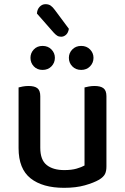

<svg xmlns="http://www.w3.org/2000/svg" viewBox="-20 -886 599 920"><path d="M69 -467Q76 -469 89 -471.5Q102 -474 117 -474Q146 -474 159.5 -463Q173 -452 173 -425V-178Q173 -120 203.5 -95.5Q234 -71 288 -71Q323 -71 347 -78Q371 -85 385 -93V-467Q393 -469 405.5 -471.5Q418 -474 433 -474Q462 -474 476 -463Q490 -452 490 -425V-88Q490 -66 483 -52Q476 -38 455 -25Q429 -10 386.5 2Q344 14 287 14Q184 14 126.5 -31.5Q69 -77 69 -176ZM243 -609Q243 -585 226.5 -568Q210 -551 184 -551Q158 -551 142 -568Q126 -585 126 -609Q126 -632 142 -649Q158 -666 184 -666Q210 -666 226.5 -649Q243 -632 243 -609ZM428 -609Q428 -585 411.5 -568Q395 -551 369 -551Q343 -551 326.5 -568Q310 -585 310 -609Q310 -632 326.5 -649Q343 -666 369 -666Q395 -666 411.5 -649Q428 -632 428 -609ZM157 -821Q158 -841 170 -853.5Q182 -866 198 -866Q213 -866 223 -859Q233 -852 243 -838L310 -748Q307 -729 296.5 -719.5Q286 -710 273 -710Q262 -710 254 -715Q246 -720 237 -730Z"/></svg>

Font: Baloo 2 Medium
Style: Regular
Weight: 500
Designer: Sarang Kulkarni and Ek Type
Foundry: Ek Type
Version: Version 1.640;hotconv 1.0.111;makeotfexe 2.5.65597; ttfautoh